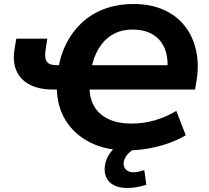

<svg xmlns="http://www.w3.org/2000/svg" viewBox="-20 -736 1036 954"><path d="M609 11Q506 11 427.5 -28.5Q349 -68 305.5 -139Q262 -210 262 -307L288 -291H244Q176 -291 129.5 -314.5Q83 -338 62.5 -382.5Q42 -427 52 -491L61 -544H215L207 -491Q200 -446 213 -429Q226 -412 262 -412H298L269 -389Q279 -459 308.5 -518Q338 -577 385 -621.5Q432 -666 497 -691Q562 -716 645 -716Q728 -716 792.5 -687.5Q857 -659 898 -607Q939 -555 954.5 -484.5Q970 -414 956 -332L949 -291H401L425 -302Q425 -245 449.5 -205Q474 -165 520.5 -143.5Q567 -122 631 -122Q694 -122 750 -138.5Q806 -155 856 -185L903 -64Q864 -41 818 -24.5Q772 -8 719.5 1.5Q667 11 609 11ZM639 -589Q581 -589 539 -564Q497 -539 470.5 -495Q444 -451 433 -392L406 -412H850L807 -352Q820 -428 803.5 -480.5Q787 -533 745 -561Q703 -589 639 -589ZM612 198Q557 198 528 172Q499 146 500 101Q502 53 535.5 13.5Q569 -26 620 -45L658 0Q637 9 623 21.5Q609 34 602 48Q595 62 594 76Q594 96 607.5 108Q621 120 642 120Q657 120 669.5 117Q682 114 697 109L707 182Q681 190 659 194Q637 198 612 198Z"/></svg>

Font: Nunito Sans 11pt ExtraBold
Style: Italic
Weight: 800
Italic angle: -9°
Version: Version 3.101;gftools[0.9.27]